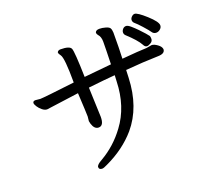

<svg xmlns="http://www.w3.org/2000/svg" viewBox="-133 -925 1267 1151"><g transform="rotate(-20 500.0 -350.0)"><path d="M836 -545Q823 -545 815 -562Q796 -597 736 -652Q728 -660 728 -671Q728 -682 736.5 -692Q745 -702 758 -702Q769 -702 786.5 -687Q804 -672 822.5 -653Q841 -634 855 -618Q869 -602 872 -597Q875 -592 875 -578Q875 -563 860.5 -554Q846 -545 836 -545ZM333 53Q312 53 312 36Q312 21 349 1Q440 -52 504 -139Q587 -250 592 -409Q592 -425 594 -448Q538 -444 423 -431L430 -242Q430 -186 397 -186Q370 -186 358 -224L354 -242L357 -271Q357 -292 350 -422L144 -394Q129 -394 113.5 -406.5Q98 -419 88.5 -434Q79 -449 79 -457Q79 -470 96 -470L126 -467Q149 -467 348 -491Q348 -647 331 -670Q320 -684 320 -693Q325 -705 341 -705Q399 -705 408 -683.5Q417 -662 421 -500L595 -517Q598 -614 598 -661Q598 -692 582 -709Q575 -717 575 -726Q579 -741 602 -741Q620 -741 641 -735Q662 -729 667.5 -719.5Q673 -710 674 -691Q674 -588 671 -525Q783 -535 829 -536L863 -542Q878 -542 899 -527Q920 -512 922 -495Q922 -466 874 -466Q784 -464 669 -454Q667 -424 667 -405Q660 -220 560 -102Q484 -14 366 41Q342 53 333 53ZM916 -602Q902 -602 893 -612Q879 -632 852.5 -661.5Q826 -691 814 -700.5Q802 -710 802 -723Q802 -734 811.5 -743.5Q821 -753 831 -753Q849 -753 901 -706Q953 -659 953 -636Q953 -622 941 -612Q929 -602 916 -602Z"/></g></svg>

Font: ToneOZ-Pinyin-WenKai-Medium
Style: Medium
Weight: 700
Designer: Fontworks Inc.
Foundry: ToneOZ
Version: Version 0.240331